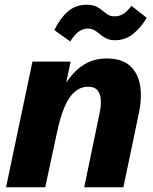

<svg xmlns="http://www.w3.org/2000/svg" viewBox="-20 -786 644 806"><path d="M5.4 0 116.2 -527.3H276.4L257.8 -438.5Q291 -488.8 332.3 -514.6Q373.5 -540.5 428.2 -540.5Q490.7 -540.5 524.9 -510.3Q559.1 -480 567.9 -428.5Q576.7 -377 563.5 -313.5L498 0H333.5L397.9 -310.1Q404.3 -338.9 403.3 -364.5Q402.3 -390.1 390.1 -406Q377.9 -421.9 349.1 -421.9Q304.7 -421.9 272.7 -377Q240.7 -332 218.8 -228L169.9 0ZM463.9 -617.2Q441.4 -617.2 426.5 -624.5Q411.6 -631.8 400.4 -641.6Q389.2 -651.4 377.2 -658.7Q365.2 -666 348.1 -666Q328.6 -666 310.5 -653.3Q292.5 -640.6 274.9 -611.8L208 -659.7Q232.9 -710.4 265.6 -738.3Q298.3 -766.1 344.2 -766.1Q368.7 -766.1 384 -758.5Q399.4 -751 410.4 -741.5Q421.4 -731.9 432.9 -724.6Q444.3 -717.3 461.9 -717.3Q480 -717.3 497.1 -727.3Q514.2 -737.3 531.7 -761.7L595.7 -711.4Q571.8 -669.9 538.8 -643.6Q505.9 -617.2 463.9 -617.2Z"/></svg>

Font: Schibsted Grotesk ExtraBold
Style: Italic
Weight: 800
Italic angle: -12°
Designer: Bakken & Baeck AS, Henrik Kongsvoll
Foundry: Schibsted ASA
Version: Version 1.100; ttfautohint (v1.8.4.7-5d5b);gftools[0.9.25]